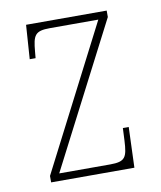

<svg xmlns="http://www.w3.org/2000/svg" viewBox="-67 -591 542 645"><g transform="rotate(-10 204.5 -268.0)"><path d="M56 0H340L345 -138H325L323 -95C320 -39 314 -25 262 -25H88L340 -514V-536H65L57 -420H77L79 -442C84 -497 90 -511 142 -511H307L56 -22Z"/></g></svg>

Font: Noto Serif Bengali Condensed Thin
Style: Regular
Weight: 100
Width: 3
Designer: Juan Bruce, Universal Thirst, Indian Type Foundry and the Monotype Design Team.
Foundry: Monotype Imaging Inc.
Version: Version 2.003